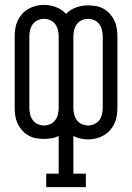

<svg xmlns="http://www.w3.org/2000/svg" viewBox="-20 -560 540 785"><path d="M169 205V150H220V-4Q206 3 190.5 5.5Q175 8 160 8Q143 8 126.5 5Q110 2 95.5 -6.5Q81 -15 70 -27.5Q59 -40 52 -55Q45 -70 42.5 -86.5Q40 -103 40 -120V-410Q40 -427 42.5 -443.5Q45 -460 52 -475Q59 -490 70 -502.5Q81 -515 96 -523.5Q111 -532 127 -536Q143 -540 160 -540Q185 -540 209 -531Q233 -522 250 -503Q267 -521 291 -529.5Q315 -538 340 -538Q357 -538 373.5 -535Q390 -532 404.5 -523.5Q419 -515 430 -502.5Q441 -490 448 -475Q455 -460 457.5 -443.5Q460 -427 460 -410V-120Q460 -103 457.5 -86.5Q455 -70 448 -55Q441 -40 430 -27.5Q419 -15 404 -6.5Q389 2 373 6Q357 10 340 10Q325 10 309.5 6.5Q294 3 280 -4V150H331V205ZM160 -47Q173 -47 185.5 -52.5Q198 -58 206 -69Q214 -80 217 -93.5Q220 -107 220 -120V-410Q220 -423 217 -436.5Q214 -450 206 -461Q198 -472 185.5 -477.5Q173 -483 159 -483Q146 -483 133.5 -477Q121 -471 113.5 -460.5Q106 -450 103 -436.5Q100 -423 100 -410V-120Q100 -107 103 -93.5Q106 -80 114 -69Q122 -58 134.5 -52.5Q147 -47 160 -47ZM341 -47Q354 -47 366.5 -53Q379 -59 386.5 -69.5Q394 -80 397 -93.5Q400 -107 400 -120V-410Q400 -423 397 -436.5Q394 -450 386 -461Q378 -472 365.5 -477.5Q353 -483 340 -483Q327 -483 314.5 -477.5Q302 -472 294 -461Q286 -450 283 -436.5Q280 -423 280 -410V-120Q280 -107 283 -93.5Q286 -80 294 -69Q302 -58 314.5 -52.5Q327 -47 341 -47Z"/></svg>

Font: Iosevka Slab Light
Style: Regular
Weight: 300
Monospace: yes
Designer: Belleve Invis
Foundry: Belleve Invis
Version: Version 11.1.0; ttfautohint (v1.8.3)